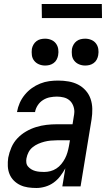

<svg xmlns="http://www.w3.org/2000/svg" viewBox="-20 -930 540 958"><path d="M162 8Q140 8 119.5 5Q99 2 81 -6.5Q63 -15 49 -29Q35 -43 27.5 -61.5Q20 -80 19 -101Q18 -122 21 -143Q26 -169 37 -194.5Q48 -220 67 -240Q86 -260 110 -274Q134 -288 160 -296Q186 -304 212 -307Q238 -310 264 -310H342L348 -348Q349 -354 350 -360Q351 -366 351 -372Q351 -389 344.5 -404.5Q338 -420 326 -430Q314 -440 297.5 -444Q281 -448 264 -448Q247 -448 229 -444.5Q211 -441 195 -431Q179 -421 168.5 -405Q158 -389 155 -372V-371H65V-372Q69 -395 78.5 -416.5Q88 -438 103.5 -457Q119 -476 138.5 -490Q158 -504 180.5 -513Q203 -522 225.5 -525Q248 -528 270 -528Q297 -528 322.5 -523.5Q348 -519 369.5 -508Q391 -497 407.5 -478.5Q424 -460 432 -436.5Q440 -413 440.5 -387Q441 -361 437 -335L382 0H291L306 -90Q295 -70 280.5 -51Q266 -32 247 -18.5Q228 -5 205.5 1.5Q183 8 162 8ZM200 -72Q216 -72 231.5 -76Q247 -80 261 -89Q275 -98 286 -111.5Q297 -125 304.5 -139.5Q312 -154 316.5 -169.5Q321 -185 324 -201L329 -230H264Q249 -230 233 -228.5Q217 -227 201.5 -223Q186 -219 171 -212.5Q156 -206 143 -195.5Q130 -185 122.5 -170.5Q115 -156 112 -140Q110 -129 111.5 -118Q113 -107 120 -99Q127 -91 136 -85.5Q145 -80 155.5 -77Q166 -74 177.5 -73Q189 -72 200 -72ZM405 -603Q389 -603 374.5 -609Q360 -615 350.5 -627Q341 -639 339 -654.5Q337 -670 339 -686Q341 -697 347 -707.5Q353 -718 362.5 -725Q372 -732 383 -734.5Q394 -737 405 -737Q421 -737 435.5 -731Q450 -725 459 -713Q468 -701 470.5 -685.5Q473 -670 470 -654Q468 -643 462.5 -632.5Q457 -622 447 -615Q437 -608 426.5 -605.5Q416 -603 405 -603ZM205 -603Q189 -603 174.5 -609Q160 -615 150.5 -627Q141 -639 139 -654.5Q137 -670 139 -686Q141 -697 147 -707.5Q153 -718 162.5 -725Q172 -732 183 -734.5Q194 -737 205 -737Q221 -737 235.5 -731Q250 -725 259 -713Q268 -701 270.5 -685.5Q273 -670 270 -654Q268 -643 262.5 -632.5Q257 -622 247 -615Q237 -608 226.5 -605.5Q216 -603 205 -603ZM189 -840 188 -910H488L489 -840Z"/></svg>

Font: Iosevka Term Curly Md Obl
Style: Regular
Weight: 500
Italic angle: -9°
Designer: Belleve Invis
Foundry: Belleve Invis
Version: Version 32.3.0